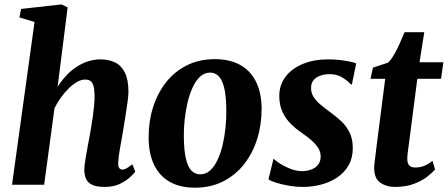

<svg xmlns="http://www.w3.org/2000/svg" viewBox="-20 -837 2029 870"><path d="M454 10Q414.5 10 394.8 -1Q375 -12 368.5 -29.8Q362 -47.5 362 -68.5Q362 -80.5 364.5 -97.2Q367 -114 370.2 -134Q373.5 -154 377.8 -175.5Q382 -197 385.5 -217Q389 -237 393.2 -261Q397.5 -285 400.8 -310Q404 -335 406.5 -359.5Q409 -384 408.5 -405.5Q408 -434 403.2 -449.2Q398.5 -464.5 389.2 -470.5Q380 -476.5 365 -476.5Q348.5 -476.5 330 -466.2Q311.5 -456 292.8 -438Q274 -420 257 -396.5Q240 -373 227 -347L180 0H34.5L136.5 -737.5L68 -758L75.5 -796.5L259 -817L286.5 -803.5L241 -443.5Q258 -470.5 279 -493.2Q300 -516 325 -532.8Q350 -549.5 377.8 -558.8Q405.5 -568 435.5 -568Q473 -568 501.5 -554Q530 -540 546 -507.8Q562 -475.5 562 -420.5Q562 -404.5 557.8 -373.5Q553.5 -342.5 548 -308.2Q542.5 -274 538 -247Q535 -228.5 531.5 -208Q528 -187.5 524.2 -167.5Q520.5 -147.5 518.2 -129.5Q516 -111.5 515.5 -97.5Q515.5 -79.5 521.5 -74Q527.5 -68.5 534 -68.5Q543 -68.5 552.5 -73.8Q562 -79 579.5 -92.5L593 -59Q588 -52 570.5 -35.2Q553 -18.5 524 -4.2Q495 10 454 10Z M953 -569Q1020.5 -569 1067.5 -543.2Q1114.5 -517.5 1139.8 -467.2Q1165 -417 1165.5 -344Q1165.5 -271.5 1145.2 -207Q1125 -142.5 1086 -93Q1047 -43.5 990.8 -15Q934.5 13.5 863 13.5Q797 13.5 750.2 -12.5Q703.5 -38.5 678.8 -89Q654 -139.5 653.5 -212.5Q653 -285.5 673.2 -350Q693.5 -414.5 732.2 -463.8Q771 -513 826.8 -541Q882.5 -569 953 -569ZM932.5 -508Q906.5 -508 886.8 -489.8Q867 -471.5 853 -441Q839 -410.5 830 -372.8Q821 -335 816.8 -295.2Q812.5 -255.5 813 -219.5Q813.5 -153 823 -115.2Q832.5 -77.5 849.2 -62.2Q866 -47 887 -47Q913 -47 932.5 -65Q952 -83 966.2 -113.5Q980.5 -144 989.2 -182Q998 -220 1002 -260Q1006 -300 1005.5 -336.5Q1005 -403.5 995.5 -440.8Q986 -478 969.8 -493Q953.5 -508 932.5 -508Z M1574.5 -454.5H1569.5Q1559.5 -467.5 1534 -484.2Q1508.5 -501 1473 -501Q1450.5 -501 1431.5 -494.2Q1412.5 -487.5 1401 -474Q1389.5 -460.5 1389.5 -439.5Q1389 -419 1399 -401Q1409 -383 1428.8 -366Q1448.5 -349 1476.5 -328.5Q1503.5 -309 1526.8 -287.2Q1550 -265.5 1564.2 -236.2Q1578.5 -207 1578.5 -166Q1578.5 -121.5 1560 -88.8Q1541.5 -56 1509.5 -34Q1477.5 -12 1436.8 -1Q1396 10 1351 10Q1321 10 1289 4.5Q1257 -1 1231.5 -9Q1206 -17 1196.5 -24.5L1219 -116.5H1221Q1231 -106.5 1251.8 -93.8Q1272.5 -81 1298.2 -71.2Q1324 -61.5 1349.5 -61.5Q1369 -61.5 1388.2 -68Q1407.5 -74.5 1420.2 -89.2Q1433 -104 1433 -128Q1433 -149.5 1421.2 -167.5Q1409.5 -185.5 1389.5 -202.8Q1369.5 -220 1343 -238Q1320.5 -253.5 1298 -275.5Q1275.5 -297.5 1260.5 -328.8Q1245.5 -360 1245.5 -402.5Q1245.5 -452 1273.8 -489.2Q1302 -526.5 1352 -547.2Q1402 -568 1467.5 -568Q1494.5 -568 1520.5 -565Q1546.5 -562 1566.2 -557.8Q1586 -553.5 1594 -549.5Z M1833 -186.5Q1831 -170.5 1829.2 -158.2Q1827.5 -146 1826.5 -136.2Q1825.5 -126.5 1825.5 -117Q1825.5 -97.5 1834.2 -87.8Q1843 -78 1860.5 -78Q1883.5 -78 1902.8 -85.8Q1922 -93.5 1939.5 -108.5L1951.5 -69Q1938 -53.5 1914.2 -35.2Q1890.5 -17 1854.5 -3.5Q1818.5 10 1768 10Q1731.5 10 1703.5 -9Q1675.5 -28 1675.5 -77Q1675.5 -80.5 1675.8 -85.8Q1676 -91 1677.5 -102Q1679 -113 1681.2 -132.8Q1683.5 -152.5 1687.5 -184L1725.5 -480H1659L1670 -530.5L1738 -553Q1751.5 -565 1765.2 -588.8Q1779 -612.5 1791.2 -640Q1803.5 -667.5 1813 -691H1902.5L1881 -555H1989L1978.5 -480H1871Z"/></svg>

Font: Merriweather Light 18pt ExtraBold
Style: Italic
Weight: 800
Italic angle: -7.8°
Version: Version 2.101